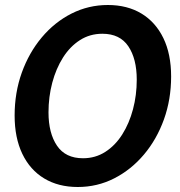

<svg xmlns="http://www.w3.org/2000/svg" viewBox="-20 -734 720 768"><path d="M291 14Q213.5 14 156.8 -20.2Q100 -54.5 69.2 -118.8Q38.5 -183 38.5 -272Q38.5 -363.5 67.2 -443.5Q96 -523.5 147.2 -584.5Q198.5 -645.5 266.2 -679.8Q334 -714 411.5 -714Q489 -714 545.8 -679.8Q602.5 -645.5 633.5 -581.5Q664.5 -517.5 664.5 -428Q664.5 -336.5 635.8 -256.5Q607 -176.5 555.8 -115.8Q504.5 -55 436.8 -20.5Q369 14 291 14ZM312 -101Q361.5 -101 401.2 -126.5Q441 -152 469 -196.2Q497 -240.5 512 -297Q527 -353.5 527 -415.5Q527 -499 493.2 -549Q459.5 -599 389.5 -599Q339.5 -599 299.8 -573.5Q260 -548 232 -503.8Q204 -459.5 189 -403Q174 -346.5 174 -284.5Q174 -201.5 208 -151.2Q242 -101 312 -101Z"/></svg>

Font: Cabin Condensed
Style: Bold Italic
Weight: 700
Width: 3
Italic angle: -10°
Designer: Pablo Impallari
Foundry: Pablo Impallari. http://www.impallari.com Igino Marini. http://www.ikern.com
Version: Version 3.001; ttfautohint (v1.8.3)